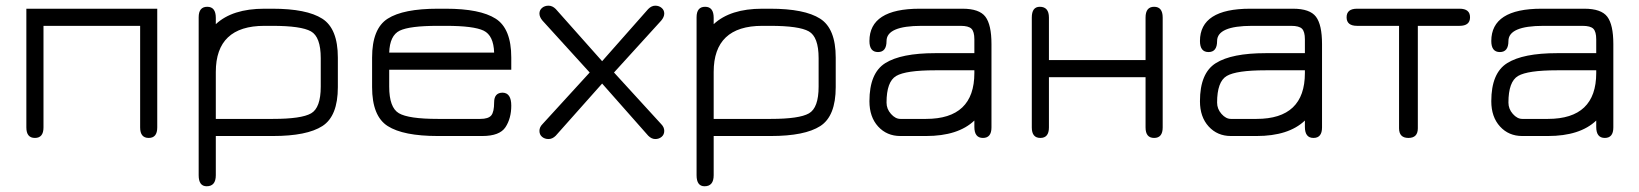

<svg xmlns="http://www.w3.org/2000/svg" viewBox="-20 -481 5795 679"><path d="M73.2 -450.2H536.1V-30.3Q536.1 6.8 505.9 6.8Q475.6 6.8 475.6 -30.3V-389.6H133.8V-30.3Q133.8 6.8 103.5 6.8Q73.2 6.8 73.2 -30.3Z M1114.3 -275.4Q1114.3 -350.6 1079.6 -370.1Q1044.9 -389.6 943.4 -389.6H915Q743.2 -389.6 743.2 -226.6V-60.5H945.3Q1045.9 -60.5 1080.1 -80.1Q1114.3 -99.6 1114.3 -174.8ZM1174.8 -172.9Q1174.8 -70.3 1120.1 -35.2Q1065.4 0 945.3 0H743.2V138.7Q743.2 177.7 710.9 177.7Q682.6 177.7 682.6 138.7V-419.9Q682.6 -457 712.9 -457Q743.2 -457 743.2 -418V-395.5Q801.8 -450.2 915 -450.2H943.4Q1064.5 -450.2 1119.6 -415Q1174.8 -379.9 1174.8 -277.3Z M1788.1 -277.3V-234.4H1356.4V-174.8Q1356.4 -100.6 1390.6 -80.6Q1424.8 -60.5 1528.3 -60.5H1678.7Q1707 -60.5 1717.3 -72.8Q1727.5 -85 1727.5 -119.1Q1727.5 -153.3 1757.8 -153.3Q1788.1 -152.3 1788.1 -107.4Q1788.1 -62.5 1767.6 -31.2Q1747.1 0 1685.5 0H1528.3Q1406.2 0 1351.1 -35.2Q1295.9 -70.3 1295.9 -172.9V-277.3Q1295.9 -379.9 1351.1 -415Q1406.2 -450.2 1528.3 -450.2H1556.6Q1677.7 -450.2 1732.9 -415Q1788.1 -379.9 1788.1 -277.3ZM1556.6 -389.6H1528.3Q1428.7 -389.6 1393.6 -372.6Q1358.4 -355.5 1356.4 -294.9H1727.5Q1725.6 -355.5 1690.4 -372.6Q1655.3 -389.6 1556.6 -389.6Z M2318.4 -42Q2329.1 -31.2 2329.1 -18.1Q2329.1 -4.9 2319.8 2.9Q2310.5 10.7 2297.4 10.7Q2284.2 10.7 2272.5 -1L2109.4 -185.5L1945.3 -1Q1933.6 10.7 1919.9 10.7Q1906.2 10.7 1897 2.9Q1887.7 -4.9 1887.7 -18.1Q1887.7 -31.2 1898.4 -42L2065.4 -224.6L1898.4 -408.2Q1887.7 -420.9 1887.7 -433.1Q1887.7 -445.3 1897 -453.1Q1906.2 -460.9 1919.9 -460.9Q1933.6 -460.9 1945.3 -449.2L2109.4 -264.6L2272.5 -449.2Q2284.2 -460.9 2297.4 -460.9Q2310.5 -460.9 2319.8 -453.1Q2329.1 -445.3 2329.1 -433.1Q2329.1 -420.9 2318.4 -408.2L2151.4 -224.6Z M2875 -275.4Q2875 -350.6 2840.3 -370.1Q2805.7 -389.6 2704.1 -389.6H2675.8Q2503.9 -389.6 2503.9 -226.6V-60.5H2706.1Q2806.6 -60.5 2840.8 -80.1Q2875 -99.6 2875 -174.8ZM2935.5 -172.9Q2935.5 -70.3 2880.9 -35.2Q2826.2 0 2706.1 0H2503.9V138.7Q2503.9 177.7 2471.7 177.7Q2443.4 177.7 2443.4 138.7V-419.9Q2443.4 -457 2473.6 -457Q2503.9 -457 2503.9 -418V-395.5Q2562.5 -450.2 2675.8 -450.2H2704.1Q2825.2 -450.2 2880.4 -415Q2935.5 -379.9 2935.5 -277.3Z M3287.1 -232.4Q3183.6 -232.4 3149.4 -212.4Q3115.2 -192.4 3115.2 -118.2Q3115.2 -95.7 3130.9 -78.1Q3146.5 -60.5 3164.1 -60.5H3254.9Q3425.8 -60.5 3425.8 -222.7V-232.4ZM3287.1 -293H3425.8V-341.8Q3425.8 -369.1 3415.5 -379.4Q3405.3 -389.6 3377 -389.6H3239.3Q3115.2 -389.6 3115.2 -335.9Q3115.2 -296.9 3085 -296.9Q3054.7 -296.9 3054.7 -335.9Q3054.7 -450.2 3232.4 -450.2H3383.8Q3443.4 -450.2 3464.8 -421.9Q3486.3 -393.6 3486.3 -325.2V-30.3Q3486.3 6.8 3456.1 6.8Q3425.8 6.8 3425.8 -32.2V-54.7Q3368.2 0 3254.9 0H3164.1Q3116.2 0 3085.4 -33.7Q3054.7 -67.4 3054.7 -123Q3054.7 -222.7 3110.8 -257.8Q3167 -293 3287.1 -293Z M3689.5 -30.3Q3689.5 6.8 3659.2 6.8Q3628.9 6.8 3628.9 -30.3V-418.9Q3628.9 -457 3657.2 -457Q3689.5 -457 3689.5 -418.9V-268.6H4031.2V-418.9Q4031.2 -457 4061.5 -457Q4091.8 -457 4091.8 -418.9V-30.3Q4091.8 6.8 4061.5 6.8Q4031.2 6.8 4031.2 -30.3V-208H3689.5Z M4456.1 -232.4Q4352.5 -232.4 4318.4 -212.4Q4284.2 -192.4 4284.2 -118.2Q4284.2 -95.7 4299.8 -78.1Q4315.4 -60.5 4333 -60.5H4423.8Q4594.7 -60.5 4594.7 -222.7V-232.4ZM4456.1 -293H4594.7V-341.8Q4594.7 -369.1 4584.5 -379.4Q4574.2 -389.6 4545.9 -389.6H4408.2Q4284.2 -389.6 4284.2 -335.9Q4284.2 -296.9 4253.9 -296.9Q4223.6 -296.9 4223.6 -335.9Q4223.6 -450.2 4401.4 -450.2H4552.7Q4612.3 -450.2 4633.8 -421.9Q4655.3 -393.6 4655.3 -325.2V-30.3Q4655.3 6.8 4625 6.8Q4594.7 6.8 4594.7 -32.2V-54.7Q4537.1 0 4423.8 0H4333Q4285.2 0 4254.4 -33.7Q4223.6 -67.4 4223.6 -123Q4223.6 -222.7 4279.8 -257.8Q4335.9 -293 4456.1 -293Z M5141.6 -450.2Q5178.7 -450.2 5178.7 -419.9Q5178.7 -389.6 5141.6 -389.6H4994.1V-27.3Q4994.1 6.8 4960.9 6.8Q4927.7 6.8 4927.7 -27.3V-389.6H4779.3Q4742.2 -389.6 4742.2 -419.9Q4742.2 -450.2 4779.3 -450.2Z M5486.3 -232.4Q5382.8 -232.4 5348.6 -212.4Q5314.5 -192.4 5314.5 -118.2Q5314.5 -95.7 5330.1 -78.1Q5345.7 -60.5 5363.3 -60.5H5454.1Q5625 -60.5 5625 -222.7V-232.4ZM5486.3 -293H5625V-341.8Q5625 -369.1 5614.7 -379.4Q5604.5 -389.6 5576.2 -389.6H5438.5Q5314.5 -389.6 5314.5 -335.9Q5314.5 -296.9 5284.2 -296.9Q5253.9 -296.9 5253.9 -335.9Q5253.9 -450.2 5431.6 -450.2H5583Q5642.6 -450.2 5664.1 -421.9Q5685.5 -393.6 5685.5 -325.2V-30.3Q5685.5 6.8 5655.3 6.8Q5625 6.8 5625 -32.2V-54.7Q5567.4 0 5454.1 0H5363.3Q5315.4 0 5284.7 -33.7Q5253.9 -67.4 5253.9 -123Q5253.9 -222.7 5310.1 -257.8Q5366.2 -293 5486.3 -293Z"/></svg>

Font: Jura
Style: Medium
Weight: 500
Version: Version 2.6.1